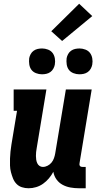

<svg xmlns="http://www.w3.org/2000/svg" viewBox="-20 -998 540 1026"><path d="M133 8Q114 8 97 2.5Q80 -3 68 -15.5Q56 -28 49.5 -44.5Q43 -61 38.5 -78Q34 -95 33.5 -113.5Q33 -132 33.5 -150.5Q34 -169 36 -187.5Q38 -206 41 -225L71 -406H53V-520H228L176 -206Q174 -196 173 -185.5Q172 -175 172 -164.5Q172 -154 173.5 -144.5Q175 -135 179 -126Q183 -117 191 -111.5Q199 -106 209 -106Q222 -106 234.5 -112.5Q247 -119 255.5 -129.5Q264 -140 268.5 -153Q273 -166 275 -178L332 -520H470L405 -126Q404 -122 404.5 -118Q405 -114 407.5 -111Q410 -108 413.5 -107Q417 -106 421 -106H438V8H402Q379 8 356.5 4Q334 0 314.5 -10.5Q295 -21 282 -39Q269 -57 265 -80Q255 -61 241 -44.5Q227 -28 210 -16Q193 -4 173 2Q153 8 133 8ZM404 -601Q388 -601 372.5 -607Q357 -613 348 -625Q339 -637 336.5 -653.5Q334 -670 336 -687Q338 -698 344 -709Q350 -720 360 -727Q370 -734 381.5 -736.5Q393 -739 405 -739Q421 -739 436.5 -733Q452 -727 461 -715Q470 -703 473 -686.5Q476 -670 473 -653Q471 -642 465 -631Q459 -620 449 -613Q439 -606 427.5 -603.5Q416 -601 404 -601ZM204 -601Q188 -601 172.5 -607Q157 -613 148 -625Q139 -637 136.5 -653.5Q134 -670 136 -687Q138 -698 144 -709Q150 -720 160 -727Q170 -734 181.5 -736.5Q193 -739 205 -739Q221 -739 236.5 -733Q252 -727 261 -715Q270 -703 273 -686.5Q276 -670 273 -653Q271 -642 265 -631Q259 -620 249 -613Q239 -606 227.5 -603.5Q216 -601 204 -601ZM312 -779 254 -831 403 -978 473 -912Z"/></svg>

Font: Iosevka Curly Slab Heavy
Style: Italic
Weight: 900
Italic angle: -9°
Monospace: yes
Designer: Belleve Invis
Foundry: Belleve Invis
Version: Version 22.1.2; ttfautohint (v1.8.4)